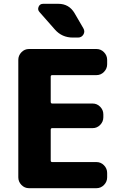

<svg xmlns="http://www.w3.org/2000/svg" viewBox="-20 -987 648 1007"><path d="M286 -967Q342 -967 371 -918L417 -839Q427 -822 417.5 -806Q408 -790 389 -790H362Q305 -790 268 -832L187 -924Q176 -936 182.5 -951.5Q189 -967 206 -967ZM132 0Q109 0 92.5 -17Q76 -34 76 -57V-673Q76 -696 92.5 -713Q109 -730 132 -730H486Q509 -730 525.5 -713Q542 -696 542 -673V-650Q542 -627 525.5 -610Q509 -593 486 -593H254Q246 -593 246 -585V-453Q246 -444 254 -444H466Q489 -444 505.5 -427Q522 -410 522 -387V-372Q522 -349 505.5 -332Q489 -315 466 -315H254Q246 -315 246 -307V-145Q246 -137 254 -137H486Q509 -137 525.5 -120Q542 -103 542 -80V-57Q542 -34 525.5 -17Q509 0 486 0Z"/></svg>

Font: Rounded Mplus 1c ExtraBold
Style: Regular
Weight: 800
Version: Version 1.059.20150529